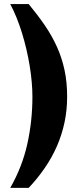

<svg xmlns="http://www.w3.org/2000/svg" viewBox="-20 -827 390 934"><path d="M306.6 -356.9Q306.6 -291.5 293.9 -231.7Q281.2 -171.9 257.3 -116.9Q233.4 -62 198.7 -11.2Q164.1 39.6 119.6 86.9H29.8Q88.4 -15.6 113 -127.2Q137.7 -238.8 137.7 -356.9Q137.7 -390.6 134.3 -429Q130.9 -467.3 124.3 -507.3Q117.7 -547.4 108.2 -588.1Q98.6 -628.9 86.7 -667.5Q74.7 -706.1 60.3 -741.7Q45.9 -777.3 29.8 -807.1H119.6Q163.6 -753.9 198.2 -703.4Q232.9 -652.8 257.1 -599.1Q281.2 -545.4 293.9 -486.3Q306.6 -427.2 306.6 -356.9Z"/></svg>

Font: Aclonica
Style: Regular
Weight: 400
Designer: Astigmatic (AOETI)
Foundry: Astigmatic (AOETI)
Version: Version 1.000